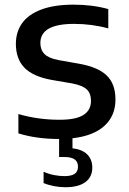

<svg xmlns="http://www.w3.org/2000/svg" viewBox="-20 -572 539 804"><path d="M283.5 7V49Q324 53.5 345.2 74.5Q366.5 95.5 366.5 130Q366.5 169 337.5 190.5Q308.5 212 254 212Q229.5 212 205.2 207.2Q181 202.5 162.5 194.5V147Q183 156.5 206 161Q229 165.5 250 165.5Q278.5 165.5 292.5 156Q306.5 146.5 306.5 126Q306.5 105 292.2 95.2Q278 85.5 249.5 85.5H227.5V10Q132.5 10 57 -13.5V-94.5Q139 -70.5 229 -70.5Q298.5 -70.5 329.8 -90.8Q361 -111 361 -149.5Q361 -180.5 343.8 -197.2Q326.5 -214 283 -222.5L195.5 -237.5Q117 -252 81.8 -289Q46.5 -326 46.5 -388.5Q46.5 -438 72.5 -474.8Q98.5 -511.5 152.8 -532Q207 -552.5 288.5 -552.5Q367 -552.5 433.5 -534V-453Q365 -472 290 -472Q149 -472 149 -392Q149 -363.5 166 -346Q183 -328.5 224.5 -320.5L312 -305Q390.5 -291 427 -255.8Q463.5 -220.5 463.5 -155Q463.5 -87.5 417.5 -45.2Q371.5 -3 283.5 7Z"/></svg>

Font: Encode Sans Semi Expanded Medium
Style: Regular
Weight: 500
Width: 6
Designer: Multiple Designers
Foundry: Impallari Type
Version: Version 2.000